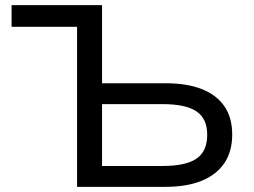

<svg xmlns="http://www.w3.org/2000/svg" viewBox="-20 -725 985 745"><path d="M279 0V-621H25V-705H376V-402H622Q705 -402 762.5 -379.5Q820 -357 850.5 -313Q881 -269 881 -203Q881 -137 850.5 -92Q820 -47 762.5 -23.5Q705 0 622 0ZM376 -81H611Q701 -81 742.5 -109.5Q784 -138 784 -202Q784 -265 742 -293Q700 -321 611 -321H376Z"/></svg>

Font: Nunito Sans 7pt SemiExpanded
Style: Regular
Weight: 400
Width: 6
Designer: Vernon Adams
Foundry: Vernon Adams
Version: Version 3.101;gftools[0.9.27]